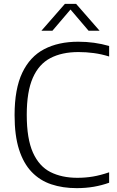

<svg xmlns="http://www.w3.org/2000/svg" viewBox="-20 -965 604 994"><path d="M377 9Q304.5 9 245.5 -10.8Q186.5 -30.5 144 -74.8Q101.5 -119 78.5 -191.2Q55.5 -263.5 55.5 -369Q55.5 -504.5 95.2 -588.2Q135 -672 208.8 -710.5Q282.5 -749 385 -749Q428 -749 467.2 -743.5Q506.5 -738 545 -727V-672.5Q505 -685 465.8 -690.2Q426.5 -695.5 386 -695.5Q300.5 -695.5 240.8 -664.2Q181 -633 149.8 -561.8Q118.5 -490.5 118.5 -371Q118.5 -246.5 150.5 -175.2Q182.5 -104 241.2 -74.2Q300 -44.5 380.5 -44.5Q422 -44.5 461 -51Q500 -57.5 545 -73V-19Q507.5 -5.5 465.8 1.8Q424 9 377 9ZM194.5 -806 316 -945H374L495.5 -806H438.5L337.5 -924.5H352.5L251.5 -806Z"/></svg>

Font: Encode Sans SC Condensed Thin Light
Style: Regular
Weight: 300
Version: Version 3.002